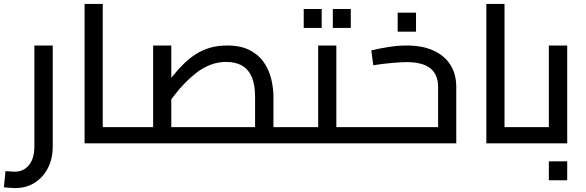

<svg xmlns="http://www.w3.org/2000/svg" viewBox="-60 -734 3002 983"><path d="M17 229Q4 229 -10.5 227.5Q-25 226 -40 225L-32 142Q-17 143 -4.5 144Q8 145 16 145Q61 145 88.5 111Q116 77 116 16V-501H210V16Q210 79 185 127Q160 175 117 202Q74 229 17 229Z M466 0V-83H586V0ZM373 0V-714H466V0ZM586 0V-83Q591 -83 595 -80Q599 -77 601 -72Q603 -67 604.5 -59.5Q606 -52 606 -42Q606 -33 604.5 -25Q603 -17 601 -11.5Q599 -6 595 -3Q591 0 586 0Z M1340 0V-83H1447V0ZM586 0Q580 0 576 -3Q572 -6 570 -11.5Q568 -17 567 -25Q566 -33 566 -42Q566 -55 567.5 -64Q569 -73 573.5 -78Q578 -83 586 -83ZM586 0V-83H1330L1246 -9V-238Q1246 -299 1229.5 -338.5Q1213 -378 1180 -397.5Q1147 -417 1098 -417Q1055 -417 1017 -402Q979 -387 947 -362.5Q915 -338 887 -309Q859 -280 836.5 -251Q814 -222 796 -199L769 -277Q798 -312 825 -345.5Q852 -379 880.5 -407Q909 -435 941.5 -456Q974 -477 1013.5 -489Q1053 -501 1103 -501Q1173 -501 1219 -477Q1265 -453 1291.5 -414Q1318 -375 1329 -328.5Q1340 -282 1340 -238V0ZM724 -83V-501H817V-83ZM1447 0V-83Q1453 -83 1457 -80Q1461 -77 1463 -72Q1465 -67 1466 -59.5Q1467 -52 1467 -42Q1467 -33 1466 -25Q1465 -17 1463 -11.5Q1461 -6 1457 -3Q1453 0 1447 0Z M1662 0V-83H1775V0ZM1775 0V-83Q1781 -83 1785 -80Q1789 -77 1791 -72Q1793 -67 1794 -59.5Q1795 -52 1795 -42Q1795 -33 1794 -25Q1793 -17 1791 -11.5Q1789 -6 1785 -3Q1781 0 1775 0ZM1447 0Q1441 0 1437 -3Q1433 -6 1431 -11.5Q1429 -17 1428 -25Q1427 -33 1427 -42Q1427 -55 1428.5 -64Q1430 -73 1434.5 -78Q1439 -83 1447 -83ZM1447 0V-83H1617L1569 -45V-501H1662V0ZM1495 -591V-688H1587V-591ZM1644 -591V-688H1736V-591Z M1775 0V-83H2213L2183 -58V-289Q2183 -352 2143.5 -384Q2104 -416 2021 -416Q1996 -416 1949.5 -412Q1903 -408 1851 -400L1841 -476Q1882 -486 1930 -493.5Q1978 -501 2023 -501Q2101 -501 2157.5 -476Q2214 -451 2245 -403.5Q2276 -356 2276 -289V0ZM1775 0Q1769 0 1765 -3Q1761 -6 1759 -11.5Q1757 -17 1756 -25Q1755 -33 1755 -42Q1755 -55 1756.5 -64Q1758 -73 1762.5 -78Q1767 -83 1775 -83ZM1976 -572V-669H2070V-572Z M2523 0V-83H2643V0ZM2430 0V-714H2523V0ZM2643 0V-83Q2648 -83 2652 -80Q2656 -77 2658 -72Q2660 -67 2661.5 -59.5Q2663 -52 2663 -42Q2663 -33 2661.5 -25Q2660 -17 2658 -11.5Q2656 -6 2652 -3Q2648 0 2643 0Z M2643 0V-83H2798L2750 -45V-501H2844V0ZM2643 0Q2637 0 2633 -3Q2629 -6 2627 -11.5Q2625 -17 2624 -25Q2623 -33 2623 -42Q2623 -55 2624.5 -64Q2626 -73 2630.5 -78Q2635 -83 2643 -83ZM2750 189V92H2844V189Z"/></svg>

Font: Cairo Play SemiBold
Style: Regular
Weight: 600
Designer: Mohamed Gaber, Accademia di Belle Arti di Urbino
Foundry: Kief Type Foundry, Accademia di Belle Arti di Urbino
Version: Version 3.130;gftools[0.9.24]